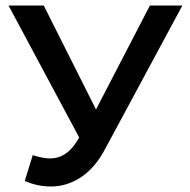

<svg xmlns="http://www.w3.org/2000/svg" viewBox="-20 -664 689 698"><path d="M643 -644 363 -124Q327 -55 275.5 -20.5Q224 14 165 14Q117 14 70 -6L99 -100Q137 -88 162 -88Q220 -88 258 -148L268 -164L11 -644H139L329 -266L525 -644Z"/></svg>

Font: Montserrat Ace
Style: Bold
Weight: 600
Designer: Julieta Ulanovsky
Foundry: Julieta Ulanovsky
Version: Version 1